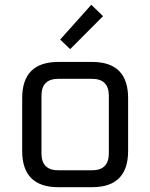

<svg xmlns="http://www.w3.org/2000/svg" viewBox="-20 -777 624 797"><path d="M72.1 -150.2V-369.7Q72.1 -519.9 222.3 -519.9H362.3Q511.8 -519.9 511.8 -369.7V-150.2Q511.8 0 362.3 0H222.3Q72.1 0 72.1 -150.2ZM152.1 -140.2Q152.1 -70.1 222.2 -70.1H361.7Q431.8 -70.1 431.8 -140.2V-379.7Q431.8 -449.8 361.7 -449.8H222.2Q152.1 -449.8 152.1 -379.7ZM229.8 -612.8 359 -757.2 407.8 -709.9 271.2 -573Z"/></svg>

Font: Oxanium ExtraLight
Style: Regular
Weight: 200
Designer: Severin Meyer
Version: Version 2.000